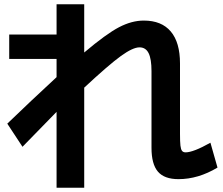

<svg xmlns="http://www.w3.org/2000/svg" viewBox="-20 -808 1040 896"><path d="M687 -118V-476Q687 -533 673.5 -560Q660 -587 631 -587Q600 -587 544 -546.5Q488 -506 373 -399V68H244V-286L85 -123L14 -231Q125 -338 244 -448V-533H23V-647H244V-788H373V-563Q476 -650 535.5 -681Q595 -712 651 -712Q734 -712 777 -661Q820 -610 820 -512V-184Q820 -146 822 -128.5Q824 -111 829.5 -104Q835 -97 846 -97Q882 -97 962 -142L995 -26Q905 28 813 28Q747 28 717 -7Q687 -42 687 -118Z"/></svg>

Font: Enso
Style: Bold
Weight: 700
Designer: Coji Morishita
Foundry: UNDERFOREST DESIGN
Version: Version 1.000